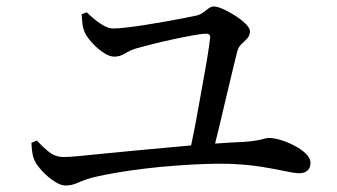

<svg xmlns="http://www.w3.org/2000/svg" viewBox="-20 -660 1040 593"><path d="M564 -181Q571 -213 579 -253.5Q587 -294 594.5 -337Q602 -380 609.5 -420.5Q617 -461 622 -493Q627 -525 629 -544Q630 -556 616 -556Q605 -556 577 -551Q549 -546 514 -538.5Q479 -531 448 -523Q417 -515 399 -510Q381 -504 365.5 -494.5Q350 -485 333 -485Q319 -485 301 -496.5Q283 -508 267 -525Q251 -542 243 -557Q236 -573 234.5 -588Q233 -603 232 -616L248 -622Q258 -612 272.5 -600Q287 -588 302 -580Q317 -572 329 -572Q344 -572 370.5 -575Q397 -578 428.5 -583Q460 -588 491 -593.5Q522 -599 547.5 -604Q573 -609 587 -612Q599 -615 607.5 -621.5Q616 -628 624 -634Q632 -640 641 -640Q651 -640 669 -632Q687 -624 706.5 -611.5Q726 -599 739 -586Q752 -573 752 -563Q752 -551 744 -542Q736 -533 726.5 -524.5Q717 -516 713 -502Q708 -482 698.5 -443Q689 -404 678 -357Q667 -310 656 -264Q645 -218 636 -183ZM183 -87Q167 -87 147.5 -100Q128 -113 111.5 -130.5Q95 -148 89 -160Q83 -171 80.5 -184.5Q78 -198 77 -219L94 -226Q112 -206 131.5 -190.5Q151 -175 178 -175Q191 -175 224 -178Q257 -181 304.5 -186Q352 -191 408 -196Q464 -201 522 -206.5Q580 -212 635.5 -216Q691 -220 737 -222Q760 -224 774 -226.5Q788 -229 796 -231.5Q804 -234 810 -234Q827 -234 849 -227Q871 -220 891.5 -209Q912 -198 925.5 -184.5Q939 -171 939 -157Q939 -142 930 -133.5Q921 -125 904 -125Q890 -125 860 -131.5Q830 -138 786.5 -145Q743 -152 687 -154Q655 -155 612.5 -153.5Q570 -152 523 -148.5Q476 -145 429.5 -139.5Q383 -134 342 -127Q301 -120 271 -113Q241 -105 221.5 -96Q202 -87 183 -87Z"/></svg>

Font: Noto Serif SC ExtraLight Medium
Style: Regular
Weight: 500
Version: Version 2.002-H1;hotconv 1.1.0;makeotfexe 2.6.0